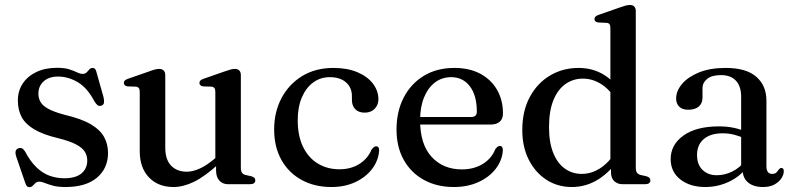

<svg xmlns="http://www.w3.org/2000/svg" viewBox="-20 -758 3268 790"><path d="M219 -443Q181.5 -443 159.8 -423.5Q138 -404 138 -372.5Q138 -353.5 147 -338Q156 -322.5 179.5 -309.8Q203 -297 246.5 -285.5Q315 -269.5 353.8 -246.5Q392.5 -223.5 408.5 -194Q424.5 -164.5 424.5 -129Q424.5 -65.5 379 -27Q333.5 11.5 249.5 11.5Q218.5 11.5 198.2 6Q178 0.5 164.8 -5Q151.5 -10.5 141.5 -10.5Q132 -10.5 126 -5Q120 0.5 114.8 6.2Q109.5 12 101 12Q94 12 90.5 7.8Q87 3.5 83.5 -6.5L47 -113Q42.5 -126.5 44.2 -135.2Q46 -144 55 -147.5Q64 -151 70.8 -147.5Q77.5 -144 83 -135Q105 -93 130.8 -68.8Q156.5 -44.5 185.2 -34.5Q214 -24.5 244.5 -24.5Q291.5 -24.5 315.2 -44.5Q339 -64.5 339 -97.5Q339 -117.5 329 -133.8Q319 -150 292.5 -164Q266 -178 217 -190Q156.5 -204.5 120.8 -225.8Q85 -247 69.2 -276.2Q53.5 -305.5 53.5 -344.5Q53.5 -384 73.5 -414.2Q93.5 -444.5 129.8 -461.8Q166 -479 214.5 -479Q245.5 -479 265 -472.8Q284.5 -466.5 297.2 -460.2Q310 -454 320 -454Q330.5 -454 336.5 -460.2Q342.5 -466.5 347.8 -472.5Q353 -478.5 361.5 -478.5Q367 -478.5 371 -474.5Q375 -470.5 377 -461L405.5 -360Q409 -345.5 408 -336.2Q407 -327 397.5 -323.5Q388.5 -320 382 -324.8Q375.5 -329.5 368.5 -341Q339.5 -396.5 300 -419.8Q260.5 -443 219 -443Z M869 -56.5V-90L866 -93V-379.5Q866 -390.5 862.2 -395.5Q858.5 -400.5 850 -401.5L816 -402.5Q808 -404 804.2 -407.5Q800.5 -411 800.5 -416.5Q800.5 -423 804.8 -427Q809 -431 819.5 -434.5L904 -464Q919.5 -469.5 929 -472Q938.5 -474.5 946 -474.5Q958.5 -474.5 964.8 -467.8Q971 -461 971 -449.5V-67.5Q971 -54 975.8 -47.2Q980.5 -40.5 990.5 -38L1013.5 -33Q1022 -30.5 1026.2 -26.5Q1030.5 -22.5 1030.5 -16Q1030.5 -8.5 1025 -4.2Q1019.5 0 1008.5 0H919Q896 0 882.5 -15Q869 -30 869 -56.5ZM555 -135.5V-379.5Q555 -390.5 551.2 -395.5Q547.5 -400.5 539 -401.5L505 -402.5Q497 -404 493.2 -407.5Q489.5 -411 489.5 -416.5Q489.5 -423 493.8 -427Q498 -431 508.5 -434.5L593 -464Q609 -470 618.5 -472.2Q628 -474.5 634.5 -474.5Q647 -474.5 653.5 -467.8Q660 -461 660 -449.5V-151.5Q660 -101 684.2 -76.2Q708.5 -51.5 748.5 -51.5Q773.5 -51.5 802 -64.5Q830.5 -77.5 863 -105L884 -123L903 -104L881.5 -85Q822.5 -31.5 778.2 -10Q734 11.5 693.5 11.5Q631 11.5 593 -28Q555 -67.5 555 -135.5Z M1537 -349.5Q1537 -326 1521.5 -310.2Q1506 -294.5 1480.5 -294.5Q1455.5 -294.5 1441.8 -308.8Q1428 -323 1428 -346.5V-362.5Q1428 -397.5 1403.8 -419Q1379.5 -440.5 1337 -440.5Q1298.5 -440.5 1268.8 -418.8Q1239 -397 1222 -357.2Q1205 -317.5 1205 -264Q1205 -198.5 1227.2 -153.2Q1249.5 -108 1288.2 -84.8Q1327 -61.5 1376.5 -61.5Q1424 -61.5 1458.8 -83.5Q1493.5 -105.5 1508.5 -142Q1514.5 -150 1518.8 -153Q1523 -156 1528 -156Q1535 -156 1537.8 -150.5Q1540.5 -145 1540 -137.5Q1536.5 -96 1510.5 -62.2Q1484.5 -28.5 1441.5 -8.5Q1398.5 11.5 1343.5 11.5Q1274 11.5 1220.8 -17.8Q1167.5 -47 1137.8 -100.2Q1108 -153.5 1108 -225.5Q1108 -297 1138.2 -354.2Q1168.5 -411.5 1223.2 -445Q1278 -478.5 1352 -478.5Q1409 -478.5 1450.8 -460.8Q1492.5 -443 1514.8 -413.5Q1537 -384 1537 -349.5Z M2049.5 -291Q2049.5 -269 2036.2 -257.2Q2023 -245.5 1998 -245.5H1678.5V-276.5H1918Q1942 -276.5 1942 -298Q1942 -365.5 1913.2 -403Q1884.5 -440.5 1836.5 -440.5Q1798.5 -440.5 1769.8 -418.8Q1741 -397 1724.8 -357.2Q1708.5 -317.5 1708.5 -263.5Q1708.5 -164 1756 -112.5Q1803.5 -61 1880.5 -61Q1930 -61 1966.5 -83.5Q2003 -106 2017.5 -143.5Q2023.5 -151.5 2027.8 -154.5Q2032 -157.5 2037 -157.5Q2043.5 -157.5 2046.5 -152Q2049.5 -146.5 2049 -138.5Q2046 -97.5 2019.5 -63.2Q1993 -29 1948.5 -8.8Q1904 11.5 1847.5 11.5Q1777.5 11.5 1724.2 -17.8Q1671 -47 1641.2 -100.2Q1611.5 -153.5 1611.5 -225Q1611.5 -298.5 1640.5 -355.5Q1669.5 -412.5 1723 -445.5Q1776.5 -478.5 1850 -478.5Q1911 -478.5 1955.8 -454.8Q2000.5 -431 2025 -388.8Q2049.5 -346.5 2049.5 -291Z M2494 -81 2491.5 -84.5V-642.5Q2491.5 -653.5 2487.8 -658.5Q2484 -663.5 2475.5 -664L2441.5 -665.5Q2433 -667 2429.5 -670.5Q2426 -674 2426 -679.5Q2426 -685.5 2430.2 -689.8Q2434.5 -694 2445 -697.5L2529.5 -727Q2544.5 -732.5 2554.2 -735Q2564 -737.5 2571.5 -737.5Q2584 -737.5 2590 -730.8Q2596 -724 2596 -712.5V-67.5Q2596 -54 2601 -47.2Q2606 -40.5 2616 -38L2639 -33Q2647.5 -30.5 2651.8 -26.5Q2656 -22.5 2656 -16Q2656 -8.5 2650.5 -4.2Q2645 0 2633.5 0H2542.5Q2520.5 0 2507.2 -12.8Q2494 -25.5 2494 -49ZM2129 -223Q2129 -301.5 2160 -359Q2191 -416.5 2243.5 -447.5Q2296 -478.5 2360.5 -478.5Q2419.5 -478.5 2465.8 -449.8Q2512 -421 2540 -367.5L2516 -343.5Q2491 -388 2455 -411.2Q2419 -434.5 2378 -434.5Q2338.5 -434.5 2307 -412.5Q2275.5 -390.5 2257.2 -346.2Q2239 -302 2239 -235Q2239 -171.5 2256.5 -128.5Q2274 -85.5 2304.5 -64Q2335 -42.5 2373.5 -42.5Q2413.5 -42.5 2449.5 -65.8Q2485.5 -89 2515 -135L2531 -109.5Q2492.5 -52 2442.2 -20.2Q2392 11.5 2333 11.5Q2274 11.5 2228 -18.5Q2182 -48.5 2155.5 -101.2Q2129 -154 2129 -223Z M3035.5 -61V-70.5L3029.5 -73.5V-359.5Q3029.5 -403 3008 -426Q2986.5 -449 2946.5 -449Q2908.5 -449 2889.5 -433.2Q2870.5 -417.5 2870.5 -395.5V-356.5Q2870.5 -332.5 2855 -319.5Q2839.5 -306.5 2811.5 -306.5Q2787.5 -306.5 2774.8 -319Q2762 -331.5 2762 -353Q2762 -383.5 2786 -412.2Q2810 -441 2855.5 -459.8Q2901 -478.5 2966 -478.5Q3050.5 -478.5 3092 -442Q3133.5 -405.5 3133.5 -344V-74Q3133.5 -57.5 3139.8 -50Q3146 -42.5 3156.5 -42.5Q3169 -42.5 3174.5 -48.2Q3180 -54 3183.5 -59.5Q3186 -62.5 3188.8 -64.8Q3191.5 -67 3195 -67Q3200 -67 3202.5 -63.5Q3205 -60 3205 -53.5Q3205 -39.5 3195.2 -24.5Q3185.5 -9.5 3166.8 1Q3148 11.5 3119.5 11.5Q3080.5 11.5 3058 -7.2Q3035.5 -26 3035.5 -61ZM2739.5 -103.5Q2739.5 -162.5 2792 -200.2Q2844.5 -238 2938.5 -238Q2972.5 -238 3000.8 -231.8Q3029 -225.5 3050.5 -215.5L3043 -189.5Q3022 -198 3000.2 -203.8Q2978.5 -209.5 2953 -209.5Q2903.5 -209.5 2875.8 -185.8Q2848 -162 2848 -120.5Q2848 -80.5 2870.8 -58.8Q2893.5 -37 2929 -37Q2962 -37 2992.8 -52.2Q3023.5 -67.5 3045.5 -95L3055.5 -72.5Q3026.5 -32.5 2980 -10.5Q2933.5 11.5 2882 11.5Q2819 11.5 2779.2 -19.8Q2739.5 -51 2739.5 -103.5Z"/></svg>

Font: Fraunces 20pt
Style: Regular
Weight: 400
Version: Version 1.000;[b76b70a41]